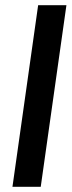

<svg xmlns="http://www.w3.org/2000/svg" viewBox="-20 -720 276 740"><path d="M28 0 127 -700H236L137 0Z"/></svg>

Font: Host Grotesk Medium
Style: Italic
Weight: 500
Italic angle: -8°
Designer: Doğukan Karapınar based on Poppins by Indian Type Foundry, Jonny Pinhorn
Foundry: Element Type
Version: Version 1.001; ttfautohint (v1.8.4.7-5d5b)